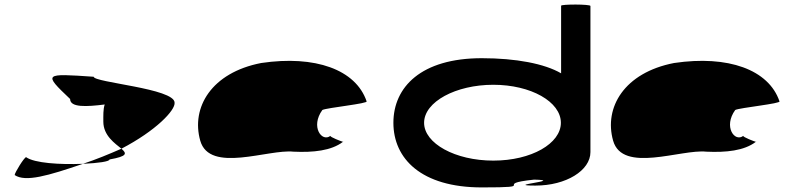

<svg xmlns="http://www.w3.org/2000/svg" viewBox="-20 -810 3495 838"><path d="M44 -46C91 -14 190 -43 342 -95C241 -91 130 -98 94 -124C86 -124 44 -56 44 -46ZM286 -378C286 -340 358 -344 437 -354C430 -333 431 -306 431 -279C431 -218 482 -184 510 -161C660 -239 746 -329 742 -362C742 -424 389 -450 389 -475C172 -490 168 -490 286 -378ZM342 -95C409 -98 458 -105 458 -114C537 -128 534 -140 510 -161C455 -137 400 -114 342 -95Z M854 -196C895 -52 1151 -160 1261 -148C1347 -144 1426 -152 1477 -191C1469 -193 1420 -212 1422 -217C1385 -188 1334 -257 1387 -330C1407 -340 1590 -358 1580 -368C1533 -506 1356 -570 1120 -535C903 -493 813 -341 854 -196ZM1422 -217C1422 -217 1422 -218 1422 -218C1422 -218 1422 -217 1422 -217ZM1478 -192 1477 -191C1479 -191 1479 -191 1478 -190Z M1697 -274C1697 -118 1818 8 2083 8C2342 8 2121 -6 2311 -26C2450 -23 2171 0 2317 0C2451 0 2557 -66 2557 -146V-784C2557 -792 2429 -792 2429 -785V-490C2357 -532 2232 -556 2083 -556C1818 -556 1697 -430 1697 -274ZM1831 -274C1831 -366 1970 -440 2133 -440C2297 -440 2428 -366 2428 -274C2428 -184 2300 -109 2133 -109C1967 -109 1831 -184 1831 -274Z M2656 -196C2697 -52 2953 -160 3063 -148C3149 -144 3228 -152 3279 -191C3271 -193 3222 -212 3224 -217C3187 -188 3136 -257 3189 -330C3209 -340 3392 -358 3382 -368C3335 -506 3158 -570 2922 -535C2705 -493 2615 -341 2656 -196ZM3224 -217C3224 -217 3224 -218 3224 -218C3224 -218 3224 -217 3224 -217ZM3280 -192 3279 -191C3281 -191 3281 -191 3280 -190Z"/></svg>

Font: Ampere
Style: UltExt
Weight: 400
Version: Version 1